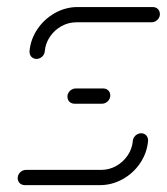

<svg xmlns="http://www.w3.org/2000/svg" viewBox="-20 -539 486 559"><path d="M391.1 -151.1Q397 -151.1 401.9 -148.1Q406.7 -145.2 409.1 -140Q411.5 -134.8 411.1 -128.9Q408.1 -94.1 388.3 -64.4Q368.5 -34.8 337.2 -17.4Q305.9 0 271.1 0H51.9Q45.9 0 40.9 -3Q35.9 -5.9 33.5 -11.1Q31.1 -16.3 31.5 -22.2Q31.9 -28.1 35.4 -33.3Q38.9 -38.5 44.3 -41.5Q49.6 -44.4 55.6 -44.4H274.8Q297.8 -44.4 318.1 -55.7Q338.5 -67 351.7 -86.5Q364.8 -105.9 366.7 -128.9Q367 -134.8 370.6 -140Q374.1 -145.2 379.6 -148.1Q385.2 -151.1 391.1 -151.1ZM301.1 -259.3Q300.7 -253.3 297.2 -248.1Q293.7 -243 288.3 -240Q283 -237 277 -237H196.7Q190.7 -237 185.7 -240Q180.7 -243 178.3 -248.1Q175.9 -253.3 176.3 -259.3Q176.7 -265.2 180.2 -270.4Q183.7 -275.6 189.1 -278.5Q194.4 -281.5 200.4 -281.5H280.7Q286.7 -281.5 291.7 -278.5Q296.7 -275.6 299.1 -270.4Q301.5 -265.2 301.1 -259.3ZM86.3 -367.4Q80.4 -367.4 75.4 -370.4Q70.4 -373.3 68 -378.5Q65.6 -383.7 65.9 -389.6Q68.9 -424.4 88.9 -454.1Q108.9 -483.7 140 -501.1Q171.1 -518.5 205.9 -518.5H425.2Q431.1 -518.5 436.1 -515.6Q441.1 -512.6 443.5 -507.4Q445.9 -502.2 445.6 -496.3Q445.2 -490.4 441.7 -485.2Q438.1 -480 432.8 -477Q427.4 -474.1 421.5 -474.1H202.2Q179.3 -474.1 158.9 -462.8Q138.5 -451.5 125.4 -432Q112.2 -412.6 110.4 -389.6Q110 -383.7 106.5 -378.5Q103 -373.3 97.6 -370.4Q92.2 -367.4 86.3 -367.4Z"/></svg>

Font: 26F Galaxy Sans Oblique
Style: Regular
Weight: 400
Italic angle: -5°
Designer: C₂₉H₂₅N₃O₅
Version: Version 1.200;FEAKit 1.0